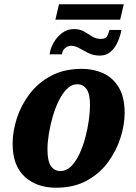

<svg xmlns="http://www.w3.org/2000/svg" viewBox="-20 -868 635 898"><path d="M239 -776 256 -848H559L542 -776ZM447 -608Q417 -608 394 -619.5Q371 -631 351 -642.5Q331 -654 313 -654Q297 -654 284 -642.5Q271 -631 270 -614H212Q215 -640 230 -667Q245 -694 269.5 -713Q294 -732 325 -732Q354 -732 373.5 -720.5Q393 -709 411 -697.5Q429 -686 452 -686Q475 -686 481.5 -699.5Q488 -713 492 -728H548Q543 -700 530.5 -672Q518 -644 497.5 -626Q477 -608 447 -608ZM242 10Q152 10 95.5 -41.5Q39 -93 39 -196Q39 -253 58.5 -314Q78 -375 118 -428Q158 -481 219 -513.5Q280 -546 363 -546Q418 -546 463.5 -525Q509 -504 536 -458.5Q563 -413 563 -340Q563 -286 544 -225Q525 -164 486 -110.5Q447 -57 386.5 -23.5Q326 10 242 10ZM263 -68Q290 -68 312 -89.5Q334 -111 351 -147Q368 -183 379 -224.5Q390 -266 395.5 -306Q401 -346 401 -377Q401 -428 385 -451Q369 -474 341 -474Q316 -474 294.5 -453.5Q273 -433 256 -399Q239 -365 227 -324Q215 -283 208.5 -242.5Q202 -202 202 -169Q202 -115 218 -91.5Q234 -68 263 -68Z"/></svg>

Font: Noto Serif SemiCondensed ExtraBold
Style: Italic
Weight: 800
Width: 4
Italic angle: -12°
Designer: Monotype Design Team
Foundry: Monotype Imaging Inc.
Version: Version 2.014; ttfautohint (v1.8.4.7-5d5b)